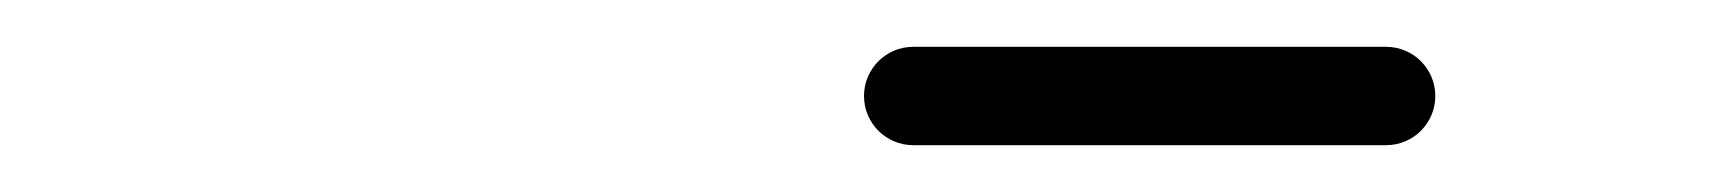

<svg xmlns="http://www.w3.org/2000/svg" viewBox="-20 -582 740 82"><path d="M370 -520C370 -520 370 -520 370 -520C437.3 -520 504.7 -520 572 -520C583.6 -520 593 -529.4 593 -541C593 -552.6 583.6 -562 572 -562C572 -562 572 -562 572 -562C504.7 -562 437.3 -562 370 -562C358.4 -562 349 -552.6 349 -541C349 -529.4 358.4 -520 370 -520Z"/></svg>

Font: FRB American Cursive Guidelines Medium
Style: Italic
Weight: 500
Italic angle: -25°
Version: Version 2.0;Modular Font Editor K font №1